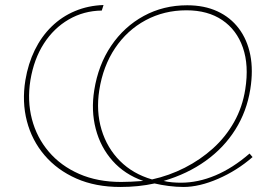

<svg xmlns="http://www.w3.org/2000/svg" viewBox="-20 -734 1111 764"><path d="M985 -109Q923 -55 848 -22.5Q773 10 710 10Q682 10 651 6Q620 2 595 -4Q563 3 529 6.5Q495 10 459 10Q360 10 284 -23.5Q208 -57 157.5 -116Q107 -175 87 -252Q67 -329 81 -415Q92 -481 118.5 -535Q145 -589 185.5 -628.5Q226 -668 278.5 -690Q331 -712 392 -714L385 -692Q313 -691 253.5 -656.5Q194 -622 154.5 -560.5Q115 -499 101 -415Q88 -333 107 -260Q126 -187 174 -130.5Q222 -74 295 -42Q368 -10 462 -10Q481 -10 501.5 -11Q522 -12 550 -14Q476 -40 428 -94Q380 -148 361 -221Q342 -294 355 -375Q371 -476 422.5 -552Q474 -628 552 -670.5Q630 -713 725 -713Q793 -713 845 -689Q897 -665 930.5 -620.5Q964 -576 976 -515Q988 -454 976 -379Q962 -291 916.5 -218.5Q871 -146 798.5 -94Q726 -42 631 -14Q648 -10 665.5 -8.5Q683 -7 700 -7Q768 -7 837 -36Q906 -65 973 -123ZM722 -693Q633 -693 559.5 -653.5Q486 -614 438 -542.5Q390 -471 375 -375Q362 -291 384 -218Q406 -145 457.5 -93.5Q509 -42 585 -20Q653 -35 715 -66.5Q777 -98 827.5 -143.5Q878 -189 911.5 -248.5Q945 -308 956 -379Q971 -474 946.5 -544.5Q922 -615 864.5 -654Q807 -693 722 -693Z"/></svg>

Font: Raleway Thin
Style: Italic
Weight: 100
Italic angle: -12°
Designer: Matt McInerney, Pablo Impallari, Rodrigo Fuenzalida
Foundry: Matt McInerney, Pablo Impallari, Rodrigo Fuenzalida
Version: Version 4.026